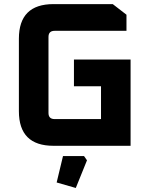

<svg xmlns="http://www.w3.org/2000/svg" viewBox="-20 -710 718 935"><path d="M72 -168.4V-521.6Q72 -690 240.4 -690H529.1L595.9 -638.3V-559.9H246.1Q216.1 -559.9 216.1 -530.1V-159.9Q216.1 -130.1 246.1 -130.1H471.9V-289.9H340.1V-420H615.9V0H240.4Q72 0 72 -168.4ZM255.9 178.6 286.8 50H389.2L403.6 70.7L349.1 205.4Z"/></svg>

Font: Oxanium ExtraLight
Style: Regular
Weight: 200
Designer: Severin Meyer
Version: Version 2.000